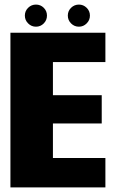

<svg xmlns="http://www.w3.org/2000/svg" viewBox="-20 -818 512 838"><path d="M25.5 0V-675H440V-547H211V-402.5H424V-279H211V-128.5H440V0ZM324.5 -701.5Q304.5 -701.5 290.2 -715.8Q276 -730 276 -750Q276 -770 290.2 -784Q304.5 -798 324.5 -798Q344 -798 358.2 -784Q372.5 -770 372.5 -750Q372.5 -730 358.2 -715.8Q344 -701.5 324.5 -701.5ZM137 -701.5Q117 -701.5 102.8 -715.8Q88.5 -730 88.5 -750Q88.5 -770 102.8 -784Q117 -798 137 -798Q157 -798 171 -784Q185 -770 185 -750Q185 -730 171 -715.8Q157 -701.5 137 -701.5Z"/></svg>

Font: Anybody ExtraBold
Style: Regular
Weight: 800
Designer: Tyler Finck
Foundry: Etcetera Type Company
Version: Version 1.010; ttfautohint (v1.8.3) -l 8 -r 50 -G 200 -x 14 